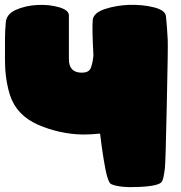

<svg xmlns="http://www.w3.org/2000/svg" viewBox="-24 -771 744 791"><path d="M659.7 -704.6Q656.7 -729 610.4 -740.7Q564 -752.4 508.8 -751Q453.6 -749 407.2 -733.4Q360.8 -717.8 357.9 -688Q355 -651.9 360.8 -544.9V-541.5Q358.4 -515.1 351.1 -493.7Q343.8 -470.7 310.5 -471.7Q259.3 -472.7 259.8 -528.8Q260.3 -584 259.8 -619.6V-622.6Q260.3 -673.3 259.8 -706.1Q261.2 -728.5 220.7 -740.7Q180.2 -752.9 130.9 -750.5Q82 -748.5 40.5 -730Q-0.5 -711.4 -0.5 -672.9Q-3.4 -643.6 -3.4 -612.8Q-4.4 -518.1 -2 -481.4Q2 -427.2 17.1 -378.9Q44.4 -295.9 133.3 -256.8Q222.7 -218.3 317.4 -216.8Q353 -216.8 388.2 -220.7Q395 -163.6 403.3 -113.3Q418 -20 433.6 -12.7Q468.8 3.4 551.8 -1Q634.3 -4.9 643.6 -23.9Q649.9 -34.2 655.3 -78.1Q658.2 -99.6 663.1 -338.9Q668.5 -577.1 667 -606.4Q664.1 -663.6 659.7 -704.6Z"/></svg>

Font: ARCO
Style: Regular
Weight: 700
Designer: Rafael Olivo Díaz, Denis Ignatov
Foundry: Rafael Olivo Díaz
Version: Version 1.10 March 1, 2019